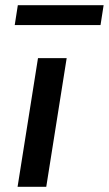

<svg xmlns="http://www.w3.org/2000/svg" viewBox="-20 -723 421 743"><path d="M48 0 127 -498H238L159 0ZM37 -626 49 -703H381L369 -626Z"/></svg>

Font: Nunito Sans 7pt SemiBold
Style: Italic
Weight: 600
Italic angle: -9°
Designer: Vernon Adams
Foundry: Vernon Adams
Version: Version 3.101;gftools[0.9.27]